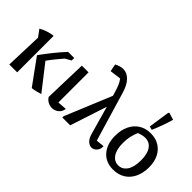

<svg xmlns="http://www.w3.org/2000/svg" viewBox="-42 -1297 1845 1845"><g transform="rotate(45 880.0 -374.5)"><path d="M77 0 90 -377 38 -448Q71 -467 108.5 -479.5Q146 -492 184 -496V0ZM390 8 202 -251Q244 -310 291.5 -369.5Q339 -429 391 -485H474V-451L414 -417Q384 -382 354.5 -346Q325 -310 297 -271L496 -16Q468 -8 442.5 -1.5Q417 5 390 8Z M565 -47 578 -485H669V-75L763 -82Q758 -40 728 -16.5Q698 7 661 7Q634 7 608 -6.5Q582 -20 565 -47Z M1189 -77 1273 -85Q1274 -41 1250.5 -17Q1227 7 1198 7Q1172 7 1147 -16Q1122 -39 1109 -85L1027 -375L904 0H798V-18L994 -491L982 -532Q958 -618 925 -658L811 -643L796 -719Q843 -744 883 -744Q934 -744 975 -702Q1016 -660 1040 -578Z M1495 10Q1396 10 1338 -56.5Q1280 -123 1280 -235Q1280 -313 1308 -371.5Q1336 -430 1387 -462Q1438 -494 1507 -494Q1574 -494 1623 -464Q1672 -434 1699 -379.5Q1726 -325 1726 -251Q1726 -172 1697.5 -113Q1669 -54 1617.5 -22Q1566 10 1495 10ZM1502 -54Q1557 -54 1590.5 -103Q1624 -152 1624 -244Q1624 -332 1591 -379Q1558 -426 1499 -426Q1465 -426 1417 -408Q1400 -369 1391 -328Q1382 -287 1382 -240Q1382 -150 1415 -102Q1448 -54 1502 -54ZM1489 -524 1453 -533 1485 -750 1494 -759 1566 -737Q1550 -682 1531 -629Q1512 -576 1489 -524Z"/></g></svg>

Font: Piazzolla Medium
Style: Regular
Weight: 500
Designer: Juan Pablo del Peral
Foundry: Huerta Tipografica
Version: Version 1.330